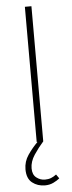

<svg xmlns="http://www.w3.org/2000/svg" viewBox="-59 -690 351 934"><g transform="rotate(-5 116.0 -223.0)"><path d="M122 214Q86 214 60 193.5Q34 173 34 128Q34 90 55.5 58.5Q77 27 104 0H100V-660H132V0Q107 28 85.5 60.5Q64 93 64 126Q64 157 83 171.5Q102 186 124 186Q141 186 154 181Q167 176 180 166L194 186Q182 196 163.5 205Q145 214 122 214Z"/></g></svg>

Font: Source Sans 3 ExtraLight ExtraLight
Style: Regular
Weight: 250
Version: Version 3.052;hotconv 1.1.0;makeotfexe 2.6.0